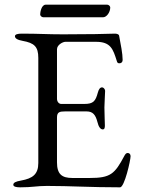

<svg xmlns="http://www.w3.org/2000/svg" viewBox="-20 -797 604 822"><path d="M66 5C120 5 136 -1 181 -1C281 -1 366 5 494 5C513 5 539 -111 539 -128C539 -136 535 -141 528 -142C521 -143 516 -137 512 -129C471 -52 453 -35 364 -35H290C245 -35 224 -51 224 -102V-294C224 -317 235 -320 258 -320H351C377 -320 389 -306 397 -275C402 -254 410 -243 420 -243C428 -243 429 -251 429 -260C429 -268 427 -317 427 -337C427 -353 430 -398 430 -407C430 -417 422 -423 417 -423C409 -423 403 -416 399 -401C389 -364 380 -352 341 -352H242C232 -352 224 -362 224 -374V-586C224 -605 249 -618 260 -618H391C454 -618 464 -587 480 -536C482 -529 484 -526 491 -526C497 -526 505 -529 505 -541C505 -568 497 -606 490 -644C489 -651 479 -653 472 -653L387 -651C345 -651 294 -650 250 -650C180 -650 148 -653 73 -653C56 -653 44 -650 44 -642C44 -633 54 -626 77 -622C127 -613 144 -597 144 -549V-99C144 -51 120 -33 70 -24C47 -20 37 -15 37 -6C37 2 49 5 66 5ZM166 -723H421C437 -723 452 -745 452 -765C452 -771 445 -777 439 -777H176C157 -777 152 -744 152 -735C152 -729 159 -723 166 -723Z"/></svg>

Font: EB Garamond
Style: Regular
Weight: 400
Designer: Georg Duffner and Octavio Pardo
Foundry: Georg Duffner
Version: Version 1.000;PS 001.000;hotconv 1.0.88;makeotf.lib2.5.64775